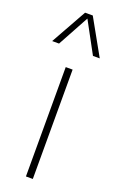

<svg xmlns="http://www.w3.org/2000/svg" viewBox="-179 -849 548 891"><g transform="rotate(20 95.5 -404.0)"><path d="M78.5 0V-540H112.5V0ZM213 -632H179.5L96 -786L12 -632H-22L76.5 -808H114.5Z"/></g></svg>

Font: Encode Sans Semi Condensed Thin
Style: Regular
Weight: 250
Width: 4
Designer: Multiple Designers
Foundry: Impallari Type
Version: Version 2.000